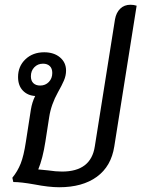

<svg xmlns="http://www.w3.org/2000/svg" viewBox="-20 -776 595 808"><path d="M555 -752 461 -160Q448 -76 387.5 -32Q327 12 229 12Q186 12 124 0Q68 -10 36 -10L32 -28Q54 -55 67 -87.5Q80 -120 89 -180L110 -315Q115 -346 128 -372Q96 -374 76 -395Q56 -416 56 -452Q56 -497 87 -526.5Q118 -556 166 -556Q207 -556 232.5 -534.5Q258 -513 258 -479Q258 -458 249 -437Q240 -416 224 -388Q195 -336 187 -283L171 -180Q160 -109 141 -63L182 -59Q215 -54 241 -54Q363 -54 379 -160L464 -695Q469 -723 486 -739.5Q503 -756 529 -756Q543 -756 555 -752ZM149 -416Q171 -416 185.5 -431Q200 -446 200 -469Q200 -488 189.5 -498Q179 -508 161 -508Q139 -508 124.5 -493Q110 -478 110 -455Q110 -436 120.5 -426Q131 -416 149 -416Z"/></svg>

Font: Thasadith
Style: Bold Italic
Weight: 700
Italic angle: -9°
Designer: Cadson Demak Co.,Ltd.
Foundry: Cadson Demak Co.,Ltd.
Version: Version 1.000; ttfautohint (v1.6)